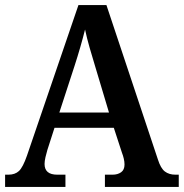

<svg xmlns="http://www.w3.org/2000/svg" viewBox="-20 -734 722 754"><path d="M0 0V-48H13Q39 -48 54.5 -62.5Q70 -77 86 -123L288 -714H398L600 -108Q611 -73 627.5 -60.5Q644 -48 669 -48H682V0H392V-48H422Q442 -48 455.5 -57.5Q469 -67 469 -88Q469 -99 466 -111.5Q463 -124 459 -134L427 -232H194L166 -145Q162 -132 158.5 -116.5Q155 -101 155 -90Q155 -48 205 -48H237V0ZM273 -476 213 -292H408L355 -469Q343 -508 332 -546.5Q321 -585 314 -618Q306 -586 295.5 -549.5Q285 -513 273 -476Z"/></svg>

Font: Noto Serif SemiCondensed SemiBold
Style: Regular
Weight: 600
Width: 4
Designer: Monotype Design Team
Foundry: Monotype Imaging Inc.
Version: Version 2.013; ttfautohint (v1.8.4.7-5d5b)